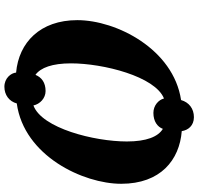

<svg xmlns="http://www.w3.org/2000/svg" viewBox="-34 -784 882 853"><g transform="rotate(90 406.5 -358.0)"><path d="M366 63C402 63 431 42 440 8C673 -24 797 -287 797 -456C797 -631 691 -715 563 -725C559 -753 539 -779 501 -779C463 -779 435 -757 425 -722C199 -688 70 -435 70 -261C70 -96 169 -1 303 11C305 34 328 63 366 63ZM313 -75C281 -98 262 -150 262 -233C262 -376 320 -607 418 -646C424 -622 449 -599 482 -599C520 -599 544 -617 553 -641C588 -620 609 -568 609 -481C609 -336 550 -103 449 -66C443 -95 417 -120 385 -120C347 -120 324 -102 313 -75Z"/></g></svg>

Font: Noto Serif SemiCondensed Black
Style: Italic
Weight: 900
Width: 4
Italic angle: -12°
Designer: Monotype Design Team
Foundry: Monotype Imaging Inc.
Version: Version 2.014